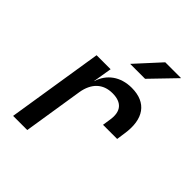

<svg xmlns="http://www.w3.org/2000/svg" viewBox="-218 -910 1036 1036"><g transform="rotate(45 300.0 -392.5)"><path d="M308 -645H422L557 -785H436ZM60 0H168L222 -343C235 -422 281 -466 353 -466C423 -466 456 -429 444 -355L437 -309H545L552 -358C572 -486 519 -560 406 -560C321 -560 259 -515 237 -442H236L254 -550H147Z"/></g></svg>

Font: JetBrains Mono SemiBold
Style: Italic
Weight: 472
Italic angle: -9°
Monospace: yes
Designer: Philipp Nurullin, Konstantin Bulenkov
Foundry: JetBrains
Version: Version 2.305